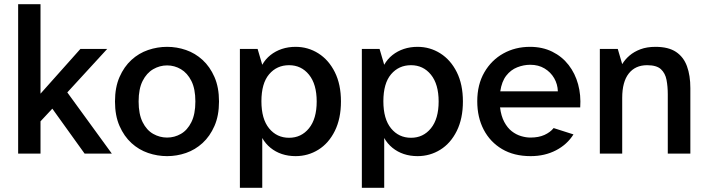

<svg xmlns="http://www.w3.org/2000/svg" viewBox="-20 -728 3356 910"><path d="M66 0V-708H172V-284L361 -496H488L299 -290L510 0H381L228 -213L172 -153V0Z M772 12Q726 12 682 -3Q638 -18 603 -50Q568 -82 546.5 -131Q525 -180 525 -247Q525 -314 546.5 -363Q568 -412 603 -444Q638 -476 682 -491Q726 -506 772 -506Q818 -506 861.5 -491Q905 -476 940 -444Q975 -412 996.5 -363Q1018 -314 1018 -247Q1018 -180 996.5 -131Q975 -82 940 -50Q905 -18 861.5 -3Q818 12 772 12ZM772 -76Q807 -76 837.5 -93.5Q868 -111 887 -149Q906 -187 906 -247Q906 -307 887 -344.5Q868 -382 837.5 -400Q807 -418 772 -418Q737 -418 706 -400Q675 -382 656 -344.5Q637 -307 637 -247Q637 -187 656 -149Q675 -111 706 -93.5Q737 -76 772 -76Z M1117 162V-496H1201L1223 -421Q1238 -448 1262 -467Q1286 -486 1316 -496Q1346 -506 1381 -506Q1440 -506 1489 -475Q1538 -444 1567 -386Q1596 -328 1596 -247Q1596 -166 1567 -107.5Q1538 -49 1489 -18.5Q1440 12 1381 12Q1346 12 1316 2Q1286 -8 1262 -27.5Q1238 -47 1223 -74V162ZM1350 -75Q1408 -75 1444.5 -120Q1481 -165 1481 -247Q1481 -329 1444.5 -374Q1408 -419 1350 -419Q1292 -419 1255.5 -376Q1219 -333 1219 -248Q1219 -164 1255.5 -119.5Q1292 -75 1350 -75Z M1695 162V-496H1779L1801 -421Q1816 -448 1840 -467Q1864 -486 1894 -496Q1924 -506 1959 -506Q2018 -506 2067 -475Q2116 -444 2145 -386Q2174 -328 2174 -247Q2174 -166 2145 -107.5Q2116 -49 2067 -18.5Q2018 12 1959 12Q1924 12 1894 2Q1864 -8 1840 -27.5Q1816 -47 1801 -74V162ZM1928 -75Q1986 -75 2022.5 -120Q2059 -165 2059 -247Q2059 -329 2022.5 -374Q1986 -419 1928 -419Q1870 -419 1833.5 -376Q1797 -333 1797 -248Q1797 -164 1833.5 -119.5Q1870 -75 1928 -75Z M2495 12Q2416 12 2359.5 -21.5Q2303 -55 2272.5 -113.5Q2242 -172 2242 -248Q2242 -327 2275.5 -385Q2309 -443 2365.5 -474.5Q2422 -506 2492 -506Q2551 -506 2597.5 -483Q2644 -460 2675 -420Q2706 -380 2720 -328.5Q2734 -277 2730 -219H2350Q2355 -178 2370 -150Q2385 -122 2405.5 -106Q2426 -90 2449.5 -83Q2473 -76 2494 -76Q2533 -76 2560.5 -88.5Q2588 -101 2604 -121L2698 -91Q2668 -43 2615 -15.5Q2562 12 2495 12ZM2351 -295H2624Q2623 -329 2606.5 -357.5Q2590 -386 2561 -403.5Q2532 -421 2493 -421Q2462 -421 2431.5 -409Q2401 -397 2379.5 -369.5Q2358 -342 2351 -295Z M2823 0V-496H2908L2929 -424Q2942 -446 2963.5 -464.5Q2985 -483 3015.5 -494.5Q3046 -506 3087 -506Q3148 -506 3184 -482Q3220 -458 3236 -414Q3252 -370 3252 -310V0H3145V-281Q3145 -318 3139 -349.5Q3133 -381 3112.5 -400Q3092 -419 3047 -419Q2991 -419 2960 -379.5Q2929 -340 2929 -264V0Z"/></svg>

Font: Atkinson Hyperlegible Next Medium
Style: Regular
Weight: 500
Designer: Elliott Scott, Megan Eiswerth, Linus Boman, Theodore Petrosky, Letters from Sweden
Foundry: Applied Design Works, Letters from Sweden
Version: Version 2.001